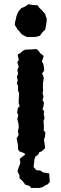

<svg xmlns="http://www.w3.org/2000/svg" viewBox="-20 -752 301 944"><path d="M113 -570 100 -576 87 -583 77 -596 65 -608 61 -617 53 -628 54 -644 57 -653 61 -673 67 -688 74 -700 85 -712 97 -717 112 -725 120 -732 131 -729 145 -727 165 -726 174 -713 185 -703 195 -691 202 -684 206 -670 210 -660 209 -645 206 -624 202 -606 190 -595 184 -587 176 -576 158 -571 144 -570ZM123 13 108 12 99 1 75 -8 69 -17 68 -41 64 -61 62 -72 72 -89 68 -105 72 -126 71 -143 65 -166 70 -186 64 -198 68 -221 77 -230 72 -244V-259L73 -275L74 -294L68 -308L69 -329L63 -341L67 -358L63 -375L69 -390L65 -407L72 -424L65 -445L72 -457L67 -484L80 -491L93 -503L106 -508L132 -509L159 -511L169 -503L178 -490L195 -477L186 -450L193 -438L196 -422L197 -404L187 -392L195 -372L194 -360L191 -343V-324L192 -305L189 -295L194 -277L189 -260L196 -248L194 -230L189 -214L197 -206L195 -192L199 -170L194 -158L196 -132L195 -111L203 -101L201 -78L196 -67L199 -48L202 -24L185 -8L172 -3L165 8L151 11ZM132 172 127 163 103 155 99 148 87 134 76 125V111L66 90L71 73L76 61L80 48L77 29L94 15L110 3L146 -3L167 -4L173 -1L165 11L155 16L149 32L148 46L145 69L159 85L178 86L192 96L207 98L222 101L223 119L225 142L215 154L203 159L190 168L174 172Z"/></svg>

Font: Winky Rough Medium
Style: Regular
Weight: 500
Designer: Simon Atzbach
Foundry: typofactur
Version: Version 1.206; ttfautohint (v1.8.4.7-5d5b)